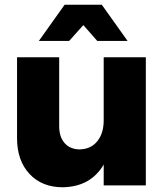

<svg xmlns="http://www.w3.org/2000/svg" viewBox="-20 -783 704 811"><path d="M596 -541V0H418V-88Q363 6 245 8Q157 8 104.5 -48.5Q52 -105 52 -199V-541H230V-250Q230 -204 253.5 -178Q277 -152 317 -152Q364 -153 391 -186.5Q418 -220 418 -274V-541ZM519 -610H391L332 -677L272 -610H144L253 -763H410Z"/></svg>

Font: Montserrat V1
Style: Bold
Weight: 700
Designer: Julieta Ulanovsky
Foundry: Julieta Ulanovsky
Version: Version 6.001